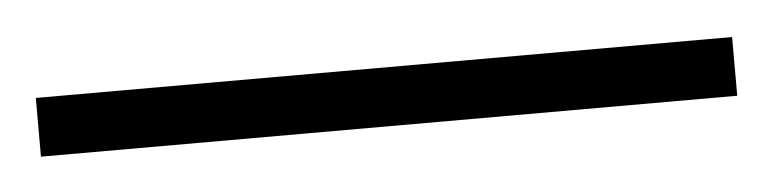

<svg xmlns="http://www.w3.org/2000/svg" viewBox="-24 50 460 114"><g transform="rotate(-5 205.5 107.5)"><path d="M-2 90V125H413V90Z"/></g></svg>

Font: Noto Sans Gurmukhi UI ExtraLight
Style: Regular
Weight: 200
Designer: Jelle Bosma - Monotype Design Team
Foundry: Monotype Imaging Inc.
Version: Version 2.004